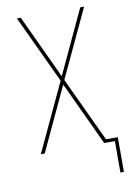

<svg xmlns="http://www.w3.org/2000/svg" viewBox="-98 -795 696 1024"><g transform="rotate(-10 250.0 -282.5)"><path d="M469 170V0H411L250 -345L89 0H68L240 -368L68 -735H89L250 -390L411 -735H432L260 -368L424 -18H488V170Z"/></g></svg>

Font: Iosevka Thin
Style: Regular
Weight: 100
Monospace: yes
Designer: Belleve Invis
Foundry: Belleve Invis
Version: Version 32.5.0; ttfautohint (v1.8.4)